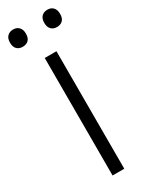

<svg xmlns="http://www.w3.org/2000/svg" viewBox="-256 -967 781 1009"><g transform="rotate(-30 134.0 -463.0)"><path d="M99.5 0V-713H170.5V0ZM237 -821.5Q216 -821.5 202.8 -834.5Q189.5 -847.5 189.5 -873.5Q189.5 -899.5 202.8 -912.8Q216 -926 238 -926Q260 -926 272.8 -912.2Q285.5 -898.5 285.5 -873.5Q285.5 -847.5 272.5 -834.5Q259.5 -821.5 237 -821.5ZM29 -821.5Q8 -821.5 -5.2 -834.5Q-18.5 -847.5 -18.5 -873.5Q-18.5 -899.5 -5 -912.8Q8.5 -926 30 -926Q52 -926 65 -912.2Q78 -898.5 78 -873.5Q78 -847.5 65 -834.5Q52 -821.5 29 -821.5Z"/></g></svg>

Font: Commissioner Light
Style: Regular
Weight: 300
Designer: Kostas Bartsokas
Foundry: Kostas Bartsokas
Version: Version 1.000; ttfautohint (v1.8.3)